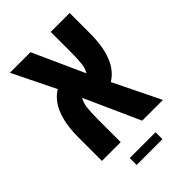

<svg xmlns="http://www.w3.org/2000/svg" viewBox="-217 -688 904 904"><g transform="rotate(-45 235.0 -235.5)"><path d="M307 0 183 -276Q171 -256 167.5 -228.5Q164 -201 164 -149V0H39V-154Q39 -331 131 -386L26 -600H163L279 -343Q291 -363 294.5 -390.5Q298 -418 298 -470V-600H424V-465Q424 -289 331 -233L445 0ZM141 83H313V129H141Z"/></g></svg>

Font: Noto Sans Hebrew Cond
Style: Bold
Weight: 700
Width: 2
Designer: Monotype Design Team
Foundry: Monotype Imaging Inc.
Version: Version 1.000